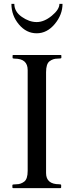

<svg xmlns="http://www.w3.org/2000/svg" viewBox="-20 -972 381 992"><path d="M123 -610Q123 -669 56 -669Q45 -669 45 -673V-685Q45 -688 49 -688H293Q297 -688 297 -685V-673Q297 -669 275.5 -669Q254 -669 236 -655.5Q218 -642 218 -599V-78Q218 -20 286 -20Q296 -20 296 -16V-4Q296 0 292 0H48Q44 0 44 -4V-16Q44 -20 65.5 -20Q87 -20 105 -33.5Q123 -47 123 -89ZM39 -952H54Q54 -912 92.5 -885Q131 -858 169.5 -858Q208 -858 247.5 -890.5Q287 -923 287 -952H303Q303 -896 263 -848Q223 -800 169.5 -800Q116 -800 77.5 -846Q39 -892 39 -952Z"/></svg>

Font: Cardo
Style: Regular
Weight: 400
Designer: David J. Perry
Foundry: David J. Perry
Version: Version 1.0451